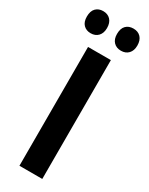

<svg xmlns="http://www.w3.org/2000/svg" viewBox="-257 -957 775 999"><g transform="rotate(30 130.5 -457.5)"><path d="M64 0V-713.9H201.2V0ZM-20.5 -848.1Q-20.5 -881.3 -3.9 -898.2Q12.7 -915 39.6 -915Q67.4 -915 84 -897.5Q100.6 -879.9 100.6 -848.1Q100.6 -817.4 84 -799.8Q67.4 -782.2 39.6 -782.2Q12.7 -782.2 -3.9 -799.1Q-20.5 -815.9 -20.5 -848.1ZM160.6 -848.1Q160.6 -881.3 177.2 -898.2Q193.8 -915 221.7 -915Q249.5 -915 266.1 -897.5Q282.7 -879.9 282.7 -848.1Q282.7 -817.4 266.1 -799.8Q249.5 -782.2 221.7 -782.2Q193.8 -782.2 177.2 -799.6Q160.6 -816.9 160.6 -848.1Z"/></g></svg>

Font: Open Sans Condensed
Style: Regular
Weight: 400
Width: 3
Designer: Monotype Design Team
Foundry: Monotype Imaging Inc.
Version: Version 3.000